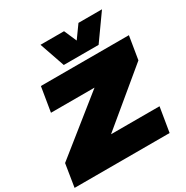

<svg xmlns="http://www.w3.org/2000/svg" viewBox="-223 -1109 1236 1279"><g transform="rotate(-30 395.0 -469.5)"><path d="M-16 0 12 -175 433 -512H98L129 -700H806L777 -523L373 -188H746L715 0ZM737 -939 599 -745H331L264 -939H445L487 -843L556 -939Z"/></g></svg>

Font: Georama Expanded Black
Style: Italic
Weight: 900
Width: 7
Italic angle: -9°
Designer: Jean-Baptiste Levee
Foundry: Production Type
Version: Version 1.000